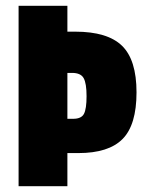

<svg xmlns="http://www.w3.org/2000/svg" viewBox="-20 -641 502 661"><path d="M250 -114H212V0H44V-621H212V-532H239Q350 -532 400 -483.5Q450 -435 450 -323Q450 -211 402 -162.5Q354 -114 250 -114ZM228 -390H212V-232H232Q260 -232 269 -249Q278 -266 278 -310Q278 -354 268 -372Q258 -390 228 -390Z"/></svg>

Font: Passion One
Style: Regular
Weight: 400
Designer: Alejandro Lo Celso
Foundry: Fontstage
Version: Version 1.001